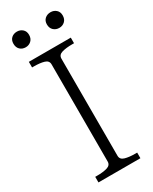

<svg xmlns="http://www.w3.org/2000/svg" viewBox="-223 -927 782 979"><g transform="rotate(-30 167.5 -437.0)"><path d="M138 -69V-641Q138 -663 114.5 -670Q91 -677 55 -677H44V-710H291V-677H280Q244 -677 220 -670Q196 -663 196 -641V-69Q196 -47 220 -40Q244 -33 280 -33H291V0H44V-33H55Q91 -33 114.5 -40Q138 -47 138 -69ZM114 -829Q114 -807 100.5 -794.5Q87 -782 68 -782Q48 -782 35 -794.5Q22 -807 22 -829Q22 -850 35 -862Q48 -874 68 -874Q87 -874 100.5 -862Q114 -850 114 -829ZM312 -829Q312 -807 298.5 -794.5Q285 -782 266 -782Q246 -782 232.5 -794.5Q219 -807 219 -829Q219 -850 232.5 -862Q246 -874 266 -874Q285 -874 298.5 -862Q312 -850 312 -829Z"/></g></svg>

Font: Roboto Serif 36pt ExtraLight
Style: Regular
Weight: 250
Designer: Greg Gazdowicz
Foundry: Commercial Type
Version: Version 1.008